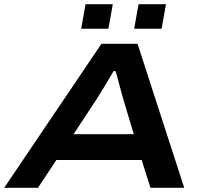

<svg xmlns="http://www.w3.org/2000/svg" viewBox="-41 -896 969 916"><path d="M346.2 -758.8 367.2 -876H497.1L476.1 -758.8ZM599.1 -758.8 620.1 -876H751L730 -758.8ZM-21 0 442.9 -687H615.2L837.9 0H676.8L634.8 -132.8H228L140.1 0ZM310.1 -255.9H597.2L546.9 -423.8Q543.5 -435.1 534.4 -469.2Q525.4 -503.4 518.3 -529.5Q511.2 -555.7 509.8 -557.1H501Q446.8 -464.4 419.9 -422.9Z"/></svg>

Font: Archivo Expanded SemiBold
Style: Italic
Weight: 600
Width: 7
Italic angle: -10°
Designer: Hector Gatti
Foundry: Omnibus-Type
Version: Version 2.001